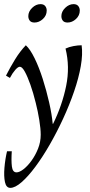

<svg xmlns="http://www.w3.org/2000/svg" viewBox="-20 -674 435 929"><path d="M30 235Q10 235 4 207Q-2 179 1.5 137.5Q5 96 14 58H37Q34 103 37.5 131.5Q41 160 60 160Q74 160 93.5 145Q113 130 132 104Q151 78 164 45.5Q177 13 177 -22Q177 -51 170 -94Q163 -137 153 -176Q141 -225 127 -264.5Q113 -304 100 -327.5Q87 -351 76 -351Q67 -351 53.5 -335.5Q40 -320 28 -297L9 -308Q28 -346 52.5 -386Q77 -426 105 -455Q126 -436 147.5 -392Q169 -348 187 -291.5Q205 -235 218 -177.5Q231 -120 235 -75H237Q281 -165 300 -258Q319 -351 297 -439Q314 -447 335.5 -451Q357 -455 375 -455Q381 -412 371 -354.5Q361 -297 338.5 -231.5Q316 -166 285.5 -100Q255 -34 220.5 26Q186 86 151 133Q116 180 84.5 207.5Q53 235 30 235ZM307 -565Q291 -565 284 -574Q277 -583 277 -596Q277 -618 295.5 -636Q314 -654 336 -654Q351 -654 358.5 -645Q366 -636 366 -623Q366 -599 347.5 -582Q329 -565 307 -565ZM147 -565Q131 -565 124 -574Q117 -583 117 -596Q117 -618 135.5 -636Q154 -654 176 -654Q191 -654 198.5 -645Q206 -636 206 -623Q206 -599 187.5 -582Q169 -565 147 -565Z"/></svg>

Font: Bona Nova SC
Style: Italic
Weight: 400
Italic angle: -4°
Designer: Mateusz Machalski
Foundry: Capitalics
Version: Version 4.001; ttfautohint (v1.8.4.7-5d5b)